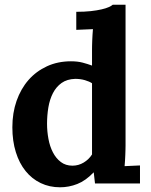

<svg xmlns="http://www.w3.org/2000/svg" viewBox="-20 -775 636 811"><path d="M510.3 -754.9V-160.6Q510.3 -153.3 510 -143.1Q509.8 -132.8 509.3 -121.1Q508.8 -109.4 508.1 -96.9Q507.3 -84.5 506.3 -73.2L571.3 -76.2V0H381.3L376 -46.4H375Q341.8 -11.7 306.4 2.2Q271 16.1 233.9 16.1Q189 16.1 151.9 -1.7Q114.7 -19.5 88.1 -52.5Q61.5 -85.4 46.9 -132.3Q32.2 -179.2 32.2 -237.3Q32.2 -297.9 50 -348.9Q67.9 -399.9 100.3 -437Q132.8 -474.1 178.5 -495.1Q224.1 -516.1 279.8 -516.1Q307.6 -516.1 328.9 -510.5Q350.1 -504.9 368.7 -498V-564.5Q368.7 -571.8 368.9 -582Q369.1 -592.3 369.6 -604Q370.1 -615.7 370.8 -628.2Q371.6 -640.6 372.6 -651.9L302.2 -648.9V-725.1Q336.9 -725.1 363.5 -728Q390.1 -731 408.9 -735.4Q427.7 -739.7 439.2 -744.9Q450.7 -750 456.1 -754.9ZM286.1 -75.2Q311.5 -75.2 333.5 -88.4Q355.5 -101.6 368.7 -122.6V-423.3Q357.9 -430.7 338.9 -436.3Q319.8 -441.9 297.9 -441.9Q263.2 -440.9 240.2 -424.6Q217.3 -408.2 203.6 -381.6Q189.9 -355 184.3 -321.3Q178.7 -287.6 178.7 -252.4Q178.7 -220.2 184.6 -188.5Q190.4 -156.7 203.4 -131.6Q216.3 -106.4 236.8 -90.8Q257.3 -75.2 286.1 -75.2Z"/></svg>

Font: DimaBanoo
Style: Bold
Weight: 800
Designer: R.Balvardi
Foundry: R.Balvardi
Version: Version 1.0.0-alpha3